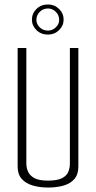

<svg xmlns="http://www.w3.org/2000/svg" viewBox="-20 -835 430 860"><path d="M195 5Q158 5 127 -4Q96 -13 77.5 -33.5Q59 -54 59 -89V-620H98V-103Q98 -83 106 -65.5Q114 -48 134.5 -37Q155 -26 195 -26Q237 -26 258 -37Q279 -48 286 -65.5Q293 -83 293 -103V-620H331V-89Q331 -54 313.5 -33.5Q296 -13 265.5 -4Q235 5 195 5ZM195 -680Q164 -680 143.5 -700Q123 -720 123 -747Q123 -775 143.5 -795Q164 -815 195 -815Q224 -815 244.5 -795Q265 -775 265 -747Q265 -720 244.5 -700Q224 -680 195 -680ZM195 -698Q215 -698 230 -712.5Q245 -727 245 -746Q245 -767 230 -782Q215 -797 195 -797Q173 -797 158 -782Q143 -767 143 -746Q143 -727 158 -712.5Q173 -698 195 -698Z"/></svg>

Font: Smooch Sans Thin Light
Style: Regular
Weight: 300
Version: Version 1.010